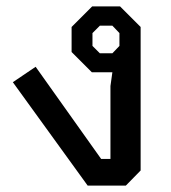

<svg xmlns="http://www.w3.org/2000/svg" viewBox="-20 -578 533 598"><path d="M20 -322 91 -370 295 -83H324V-310L330 -353H266L203 -416V-494L267 -558H354L418 -494V-47L372 0H253ZM330 -412 352 -435V-475L330 -498H291L268 -475V-435L291 -412Z"/></svg>

Font: Chakra Petch Medium
Style: Regular
Weight: 500
Designer: Katatrad Aksorn Co.,Ltd.
Foundry: Cadson Demak Co.,Ltd.
Version: Version 1.000; ttfautohint (v1.6)